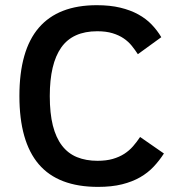

<svg xmlns="http://www.w3.org/2000/svg" viewBox="-20 -710 688 744"><path d="M615.2 -115.2Q597.7 -87.9 575.4 -64.2Q553.2 -40.5 523.2 -23.2Q493.2 -5.9 453.1 4.2Q413.1 14.2 359.9 14.2Q205.1 14.2 130.1 -73.7Q55.2 -161.6 55.2 -337.9Q55.2 -515.1 130.4 -602.5Q205.6 -689.9 355 -689.9Q406.2 -689.9 445.8 -680.4Q485.4 -670.9 515.6 -654.3Q545.9 -637.7 567.6 -615Q589.4 -592.3 605 -565.9L514.2 -500Q503.4 -516.6 490.5 -532.7Q477.5 -548.8 459.2 -561.3Q440.9 -573.7 416 -581.3Q391.1 -588.9 356.9 -588.9Q261.7 -588.9 217.3 -525.9Q172.9 -462.9 172.9 -337.9Q172.9 -271 184.8 -223.6Q196.8 -176.3 220.2 -145.8Q243.7 -115.2 278.3 -101.1Q313 -86.9 357.9 -86.9Q391.6 -86.9 417 -94.2Q442.4 -101.6 461.7 -114Q481 -126.5 495.6 -143.3Q510.3 -160.2 522.9 -179.2Z"/></svg>

Font: Lorenzo Sans Medium
Style: Regular
Weight: 500
Foundry: Intel Corporation
Version: Version 1.00; ttfautohint (v1.5)